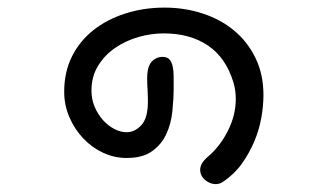

<svg xmlns="http://www.w3.org/2000/svg" viewBox="-20 -505 845 495"><path d="M361.3 -325.2Q365.2 -342.8 376 -350.6Q386.7 -358.4 398.4 -358.4Q411.1 -358.4 417 -351.6Q422.9 -344.7 425.3 -333.5Q427.7 -322.3 427.7 -307.6Q427.7 -293 427.7 -277.3Q427.7 -249 424.3 -217.3Q420.9 -185.5 408.7 -159.2Q396.5 -132.8 372.1 -115.2Q347.7 -97.7 306.6 -97.7Q275.4 -97.7 246.6 -110.8Q217.8 -124 195.3 -147.5Q172.9 -170.9 159.2 -202.1Q145.5 -233.4 145.5 -268.6Q145.5 -319.3 165.5 -359.4Q185.5 -399.4 220.7 -427.2Q255.9 -455.1 303.2 -470.2Q350.6 -485.4 404.3 -485.4Q456.1 -485.4 502.4 -470.2Q548.8 -455.1 583.5 -426.3Q618.2 -397.5 638.7 -355.5Q659.2 -313.5 659.2 -259.8Q659.2 -232.4 653.8 -201.7Q648.4 -170.9 635.7 -140.6Q623 -110.4 603.5 -83Q584 -55.7 554.7 -36.1Q545.9 -30.3 536.1 -30.3Q521.5 -30.3 508.8 -41Q496.1 -51.8 496.1 -67.4Q496.1 -84 515.6 -100.6Q546.9 -127 567.4 -167.5Q587.9 -208 587.9 -250Q587.9 -271.5 582 -292Q562.5 -356.4 516.1 -387.7Q469.7 -418.9 402.3 -418.9Q370.1 -418.9 337.4 -409.7Q304.7 -400.4 277.3 -381.8Q250 -363.3 232.9 -335.4Q215.8 -307.6 215.8 -271.5Q215.8 -249 224.1 -229.5Q232.4 -210 245.6 -195.3Q258.8 -180.7 274.9 -172.4Q291 -164.1 306.6 -164.1Q327.1 -164.1 344.2 -182.1Q361.3 -200.2 361.3 -243.2Q361.3 -257.8 360.4 -273.9Q359.4 -290 359.4 -303.7Q359.4 -309.6 359.9 -314.9Q360.4 -320.3 361.3 -325.2Z"/></svg>

Font: Gamja Flower
Style: Regular
Weight: 400
Designer: YoonDesign Inc.
Foundry: YoonDesign Inc.
Version: Version 3.00;build 20171102